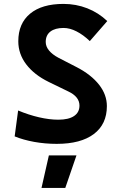

<svg xmlns="http://www.w3.org/2000/svg" viewBox="-20 -723 626 978"><path d="M269 9.8Q210 9.8 154.3 -0.2Q98.6 -10.3 54.7 -28.3L72.3 -160.2Q126 -137.7 179 -125.5Q231.9 -113.3 276.9 -113.3Q329.1 -113.3 356.9 -131.8Q384.8 -150.4 384.8 -185.1Q384.8 -230.5 327.6 -257.3L228 -305.7Q154.3 -341.8 113.8 -395Q73.2 -448.2 73.2 -512.7Q73.2 -603.5 133.3 -653.3Q193.4 -703.1 303.2 -703.1Q367.2 -703.1 424.6 -680.7Q481.9 -658.2 526.4 -615.7L437.5 -513.7Q403.8 -545.9 369.6 -563.2Q335.4 -580.6 303.7 -580.6Q260.7 -580.6 236.8 -562.3Q212.9 -543.9 212.9 -509.3Q212.9 -486.3 229.7 -465.8Q246.6 -445.3 277.8 -428.7L371.6 -380.4Q444.8 -342.3 484.6 -291.5Q524.4 -240.7 524.4 -182.6Q524.4 -90.3 458 -40.3Q391.6 9.8 269 9.8ZM191.4 234.4 229 68.4H369.6L312.5 234.4Z"/></svg>

Font: Cascadia Code PL
Style: Regular
Weight: 400
Monospace: yes
Designer: Aaron Bell
Foundry: Saja Typeworks
Version: Version 2102.003